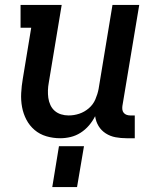

<svg xmlns="http://www.w3.org/2000/svg" viewBox="-20 -550 640 775"><path d="M223 8Q194 8 167 0Q140 -8 119.5 -25.5Q99 -43 86.5 -67Q74 -91 69 -118Q64 -145 65.5 -174Q67 -203 72 -232L106 -438H63V-530H229L177 -217Q174 -201 173.5 -185.5Q173 -170 175 -155Q177 -140 183.5 -126Q190 -112 201 -102.5Q212 -93 226.5 -88.5Q241 -84 257 -84Q279 -84 300 -91Q321 -98 338.5 -113Q356 -128 365 -149Q374 -170 378 -191L434 -530H542L474 -122Q473 -114 474 -107Q475 -100 479.5 -94.5Q484 -89 491 -86.5Q498 -84 506 -84H524V8H491Q468 8 446.5 4Q425 0 407 -11.5Q389 -23 378 -41Q367 -59 364 -81Q354 -61 339 -43.5Q324 -26 305 -14Q286 -2 265 3Q244 8 223 8ZM191 205 218 40H319L291 205Z"/></svg>

Font: Iosevka Slab Semibold Extended
Style: Italic
Weight: 600
Width: 7
Italic angle: -9°
Monospace: yes
Designer: Belleve Invis
Foundry: Belleve Invis
Version: Version 11.1.0; ttfautohint (v1.8.3)